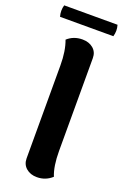

<svg xmlns="http://www.w3.org/2000/svg" viewBox="-168 -893 637 961"><g transform="rotate(20 150.0 -412.5)"><path d="M-2 -840H282Q291 -810 282 -779H-2Q-11 -810 -2 -840ZM163 15Q128 15 105.5 -4.5Q83 -24 83 -56V-551Q83 -628 63 -681Q96 -711 143 -711Q178 -711 200.5 -692Q223 -673 223 -641V-146Q223 -65 243 -16Q209 15 163 15Z"/></g></svg>

Font: Arima Koshi Bold
Style: Regular
Weight: 700
Designer: Joana Correia and Natanael Gama
Foundry: NDISCOVER
Version: Version 1.019;PS 001.019;hotconv 1.0.88;makeotf.lib2.5.64775